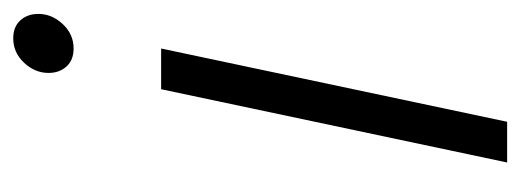

<svg xmlns="http://www.w3.org/2000/svg" viewBox="-262 -506 768 283"><g transform="rotate(-90 121.5 -364.0)"><path d="M156 -676Q156 -696 171 -712Q186 -728 207 -728Q224 -728 233.5 -717.5Q243 -707 243 -691Q243 -671 228 -655Q213 -639 192 -639Q175 -639 165.5 -649.5Q156 -660 156 -676ZM24 0 132 -510H192L84 0Z"/></g></svg>

Font: Radio Canada Condensed Light
Style: Italic
Weight: 300
Width: 3
Italic angle: -12°
Designer: Charles Daoud, Etienne Aubert Bonn, Alexandre Saumier Demers, Jacques Le Bailly
Foundry: Radio-Canada
Version: Version 2.104; ttfautohint (v1.8.4.7-5d5b);gftools[0.9.28.de